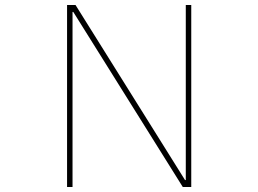

<svg xmlns="http://www.w3.org/2000/svg" viewBox="-20 -753 1040 773"><path d="M272 0H250V-733H284L725 -28H728V-733H750V0H716L275 -705H272Z"/></svg>

Font: IBM Plex Sans JP Thin
Style: Regular
Weight: 100
Designer: Mike Abbink; Paul van der Laan; Pieter van Rosmalen; Wujin Sim; Yejin Wi; Jinhee Kim; Boomi Park; Yona Kim; Kichan Ma
Foundry: Sandoll Inc.
Version: Version 1.001